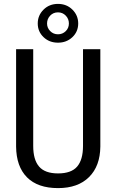

<svg xmlns="http://www.w3.org/2000/svg" viewBox="-20 -966 602 996"><path d="M500.5 -710.9V-205.6Q499.5 -104.5 441.9 -47.4Q384.3 9.8 281.2 9.8Q175.8 9.8 120.1 -46.1Q64.5 -102.1 63.5 -205.6V-710.9H152.3V-209Q152.3 -137.2 182.9 -101.8Q213.4 -66.4 281.2 -66.4Q349.6 -66.4 380.1 -101.8Q410.6 -137.2 410.6 -209V-710.9ZM224.1 -844.2Q224.1 -821.3 240.5 -804.7Q256.8 -788.1 280.8 -788.1Q304.2 -788.1 320.8 -804.2Q337.4 -820.3 337.4 -844.2Q337.4 -868.2 321 -885Q304.7 -901.9 280.8 -901.9Q256.3 -901.9 240.2 -884.8Q224.1 -867.7 224.1 -844.2ZM385.7 -844.2Q385.7 -801.8 355.5 -773.2Q325.2 -744.6 280.8 -744.6Q235.8 -744.6 205.8 -773.4Q175.8 -802.2 175.8 -844.2Q175.8 -886.2 205.8 -916Q235.8 -945.8 280.8 -945.8Q325.7 -945.8 355.7 -916Q385.7 -886.2 385.7 -844.2Z"/></svg>

Font: MAUL Condensed
Style: Condensed Regular
Weight: 400
Designer: MAUL
Version: Version 1.0; 2020; ttfautohint (v1.8.3)